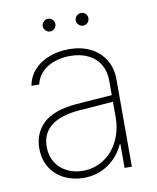

<svg xmlns="http://www.w3.org/2000/svg" viewBox="-79 -743 668 816"><g transform="rotate(-10 254.5 -335.0)"><path d="M240.2 -302.7Q276.9 -305.7 320.6 -308.8Q364.3 -312 394.5 -314V-377.9Q394.5 -417 376.7 -446.8Q358.9 -476.6 325.9 -492.7Q293 -508.8 249 -508.8Q191.4 -508.8 150.1 -483.2Q108.9 -457.5 98.6 -412.1H65.4Q71.8 -450.7 97.4 -479.2Q123 -507.8 162.6 -522.9Q202.1 -538.1 249 -538.1Q299.8 -538.1 339.8 -518.8Q379.9 -499.5 402.8 -462.6Q425.8 -425.8 425.8 -376V0H394.5V-102.5H391.6Q368.2 -50.8 322.3 -19.5Q276.4 11.7 216.8 11.7Q171.9 11.7 134 -6.8Q96.2 -25.4 74 -60.8Q51.8 -96.2 51.8 -144.5Q51.8 -209.5 96.4 -252Q141.1 -294.4 240.2 -302.7ZM218.8 -18.6Q268.1 -18.6 308.3 -44.4Q348.6 -70.3 371.6 -116.5Q394.5 -162.6 394.5 -220.7V-285.6L351.6 -282.2Q264.2 -274.9 249 -274.4Q84 -261.7 84 -144.5Q84 -106.9 101.6 -78.4Q119.1 -49.8 149.9 -34.2Q180.7 -18.6 218.8 -18.6ZM156.2 -653.3Q156.2 -664.6 164.6 -672.6Q172.9 -680.7 183.6 -680.7Q195.3 -680.7 203.1 -672.6Q210.9 -664.6 210.9 -653.3Q210.9 -642.1 203.1 -634Q195.3 -626 183.6 -626Q172.9 -626 164.6 -634.3Q156.2 -642.6 156.2 -653.3ZM298.8 -653.3Q298.8 -664.6 307.1 -672.6Q315.4 -680.7 326.2 -680.7Q337.9 -680.7 345.7 -672.6Q353.5 -664.6 353.5 -653.3Q353.5 -642.1 345.7 -634Q337.9 -626 326.2 -626Q315.4 -626 307.1 -634.3Q298.8 -642.6 298.8 -653.3Z"/></g></svg>

Font: Pretendard Std Thin
Style: Regular
Weight: 100
Designer: Base glyphs from Inter by Rasmus Andersson; Hangeul glyphs from Noto Sans CJK(Source Han Sans) by Jang Soo-young and Kan
Foundry: Kil Hyung-jin
Version: Version 1.309